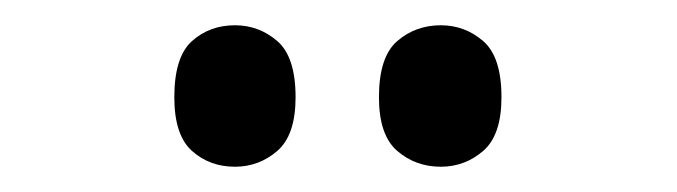

<svg xmlns="http://www.w3.org/2000/svg" viewBox="-20 -767 536 152"><path d="M329 -635Q309 -635 294.5 -647.5Q280 -660 280 -690Q280 -722 294.5 -734.5Q309 -747 329 -747Q348 -747 362.5 -734.5Q377 -722 377 -690Q377 -660 362.5 -647.5Q348 -635 329 -635ZM166 -635Q146 -635 132 -647.5Q118 -660 118 -690Q118 -722 132 -734.5Q146 -747 166 -747Q185 -747 199.5 -734.5Q214 -722 214 -690Q214 -660 199.5 -647.5Q185 -635 166 -635Z"/></svg>

Font: Noto Serif Khmer Condensed Medium
Style: Regular
Weight: 500
Width: 3
Designer: Danh Hong and the Monotype Design Team
Foundry: Monotype Imaging Inc.
Version: Version 2.004